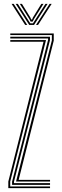

<svg xmlns="http://www.w3.org/2000/svg" viewBox="-20 -973 321 993"><path d="M63 -34.2 248.2 -764V-791.5H33.2V-800H258V-763L76.5 -42.8H238.8V-34.2ZM23 0V-34.2L205.2 -757.2H33.2V-765.8H218L32.8 -34V-8.5H238.8V0ZM42.5 -17V-33.5L228.8 -767V-774.2H33.2V-783H238.5V-765.2L52.2 -33V-25.8H238.8V-17ZM40 -953H50.8L121 -844H110.2ZM61.2 -953H72.2L125.5 -869.5L136.8 -852.2H150.5L161.5 -869.5L215 -953H226L156 -844H131.2ZM82.5 -953H93.5L137.8 -881.2L140.8 -872.5H146.5L149.5 -881.2L193.8 -953H204.8L156.5 -875.8L148.8 -861.2H138.5L131 -875.8ZM236.5 -953H247.2L176.8 -844H166.2Z"/></svg>

Font: Big Shoulders Inline Text ExtraLight
Style: Regular
Weight: 250
Version: Version 2.002